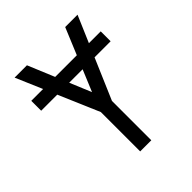

<svg xmlns="http://www.w3.org/2000/svg" viewBox="-200 -868 1001 1001"><g transform="rotate(-45 300.0 -367.5)"><path d="M259 0V-290L68 -735H159L300 -396L441 -735H532L341 -290V0ZM44 -515V-588H556V-515Z"/></g></svg>

Font: Iosevka Aile
Style: Regular
Weight: 400
Designer: Belleve Invis
Foundry: Belleve Invis
Version: Version 28.0.1; ttfautohint (v1.8.4)